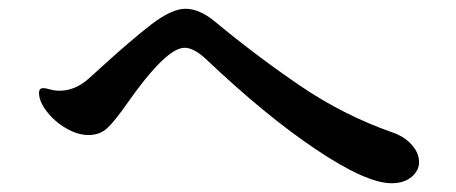

<svg xmlns="http://www.w3.org/2000/svg" viewBox="-20 -584 1040 438"><path d="M401 -475Q359 -475 270 -348Q242 -308 225 -292Q208 -276 182 -276Q157 -276 130.5 -291.5Q104 -307 86.5 -330Q69 -353 69 -372Q69 -383 79 -383Q84 -383 94.5 -380Q105 -377 115 -377Q149 -377 178 -401L196 -417Q279 -493 325.5 -528.5Q372 -564 403 -564Q435 -564 470 -535Q568 -454 666 -387.5Q764 -321 875 -282Q902 -273 919 -254Q936 -235 936 -214Q936 -195 919 -180.5Q902 -166 873 -166Q816 -166 701 -243Q586 -320 449 -450Q422 -475 401 -475Z"/></svg>

Font: Shippori Antique B1
Style: Regular
Weight: 400
Designer: FONTDASU
Foundry: FONTDASU / Google Inc. / but / Adobe
Version: Version 2.001